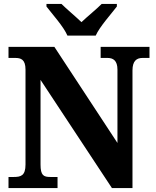

<svg xmlns="http://www.w3.org/2000/svg" viewBox="-20 -951 787 971"><path d="M321 -771H464C484 -816 542 -880 571 -918V-931H494C472 -908 420 -866 392 -839C364 -866 314 -908 291 -931H215V-918C244 -880 302 -816 321 -771ZM23 0H271V-56H235C201 -56 185 -63 185 -119V-547L546 0H650V-595C650 -643 671 -658 701 -658H736V-714H489V-658H524C552 -658 574 -645 574 -599V-228L255 -714H23V-658H57C85 -658 109 -651 109 -599V-119C109 -63 86 -56 50 -56H23Z"/></svg>

Font: Noto Serif Lao SemiCondensed ExtraBold
Style: Regular
Weight: 800
Width: 4
Designer: Monotype Design Team
Foundry: Monotype Imaging Inc.
Version: Version 2.003